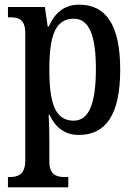

<svg xmlns="http://www.w3.org/2000/svg" viewBox="-20 -566 579 821"><path d="M14 235H272V191H256C224 191 191 183 191 125V38C191 -2 190 -43 188 -75H192C216 -23 255 11 317 11C432 11 494 -75 494 -268C494 -461 432 -546 319 -546C252 -546 213 -508 188 -452H184L172 -536H14V-492H24C60 -492 88 -483 88 -424V121C88 182 54 191 22 191H14ZM295 -50C214 -50 191 -128 191 -270C191 -407 214 -486 295 -486C363 -486 390 -411 390 -271C390 -129 363 -50 295 -50Z"/></svg>

Font: Noto Serif Devanagari Condensed Medium
Style: Regular
Weight: 500
Width: 3
Designer: Universal Thirst, Indian Type Foundry and the Monotype Design Team
Foundry: Monotype Imaging Inc.
Version: Version 2.004